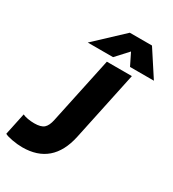

<svg xmlns="http://www.w3.org/2000/svg" viewBox="-264 -1043 1061 1177"><g transform="rotate(30 266.5 -454.0)"><path d="M302 -923H459L577 -742H408L366 -827L288 -742H109ZM-44 -8 -11 -164Q3 -157 25.5 -153Q48 -149 72 -149Q119 -149 139.5 -167Q160 -185 169 -229L269 -699H446L342 -209Q294 15 82 15Q48 15 9.5 8Q-29 1 -44 -8Z"/></g></svg>

Font: Prompt
Style: Bold Italic
Weight: 700
Italic angle: -12°
Designer: Katatrad Team
Foundry: CadsonDemak
Version: Version 1.001